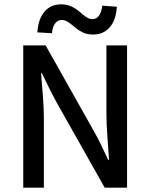

<svg xmlns="http://www.w3.org/2000/svg" viewBox="-20 -864 692 884"><path d="M87 0V-655H190L409 -266Q428 -233 445 -198Q462 -163 478 -128H482Q479 -179 474.5 -235Q470 -291 470 -345V-655H565V0H462L242 -390Q224 -423 206.5 -458Q189 -493 173 -527H169Q173 -477 177.5 -422Q182 -367 182 -314V0ZM409 -705Q381 -705 360.5 -715Q340 -725 324.5 -738.5Q309 -752 294.5 -762Q280 -772 264 -772Q246 -772 234 -756.5Q222 -741 219 -711L152 -715Q156 -777 185 -810.5Q214 -844 261 -844Q289 -844 309.5 -834Q330 -824 345.5 -810.5Q361 -797 375.5 -786.5Q390 -776 406 -776Q424 -776 435.5 -791.5Q447 -807 451 -838L518 -833Q514 -771 485 -738Q456 -705 409 -705Z"/></svg>

Font: Mada Medium
Style: Regular
Weight: 500
Designer: Khaled Hosny
Version: Version 1.5